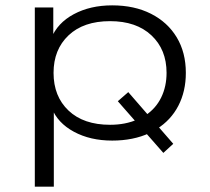

<svg xmlns="http://www.w3.org/2000/svg" viewBox="-20 -517 785 717"><path d="M110 180V-489H179V-373H171Q194 -431 255.5 -464Q317 -497 399 -497Q482 -497 544 -465.5Q606 -434 640 -377.5Q674 -321 674 -245Q674 -176 646 -122Q618 -68 565 -35L567 -49L627 20L590 54L518 -28L538 -20Q508 -6 473 1Q438 8 399 8Q317 8 256 -25Q195 -58 173 -114H181V180ZM391 -51Q420 -51 445.5 -56Q471 -61 494 -71L491 -58L420 -139L459 -173L538 -82L523 -86Q562 -112 582 -153Q602 -194 602 -245Q602 -332 545.5 -385Q489 -438 391 -438Q292 -438 236 -385Q180 -332 180 -245Q180 -157 236 -104Q292 -51 391 -51Z"/></svg>

Font: Nunito Sans 10pt Expanded Light
Style: Regular
Weight: 300
Width: 7
Designer: Vernon Adams
Foundry: Vernon Adams
Version: Version 3.101;gftools[0.9.27]